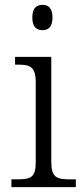

<svg xmlns="http://www.w3.org/2000/svg" viewBox="-20 -770 342 790"><path d="M155 -646C178 -646 196 -658 196 -698C196 -738 178 -750 155 -750C131 -750 113 -738 113 -698C113 -658 131 -646 155 -646ZM27 0H292V-32H271C213 -32 191 -39 191 -105V-536H42V-504H52C103 -504 127 -497 127 -431V-102C127 -38 105 -32 47 -32H27Z"/></svg>

Font: Noto Serif Tamil Light
Style: Italic
Weight: 300
Italic angle: -12°
Designer: Indian Type Foundry, Tom Grace, and the Monotype Design Team
Foundry: Monotype Imaging Inc.
Version: Version 2.003